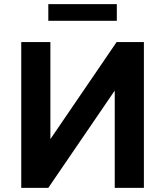

<svg xmlns="http://www.w3.org/2000/svg" viewBox="-20 -902 792 922"><path d="M82 -700H222V-234L540 -700H671V0H531V-467L212 0H82ZM212 -882H541V-802H212Z"/></svg>

Font: Moderustic SemiBold
Style: Regular
Weight: 600
Designer: Tural Alisoy
Foundry: TAFT Foundry
Version: Version 2.120